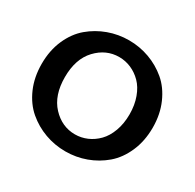

<svg xmlns="http://www.w3.org/2000/svg" viewBox="-125 -671 834 821"><g transform="rotate(30 291.5 -261.0)"><path d="M291 -534.7Q343.3 -534.7 391.6 -517.1Q439.9 -499.5 478.8 -466.6Q517.6 -433.6 541 -380.4Q564.5 -327.1 564.5 -261.2Q564.5 -195.3 541 -141.8Q517.6 -88.4 478.8 -55.2Q439.9 -22 391.6 -4.4Q343.3 13.2 291 13.2Q238.3 13.2 189.9 -4.4Q141.6 -22 102.5 -55.2Q63.5 -88.4 40 -141.8Q16.6 -195.3 16.6 -261.2Q16.6 -327.1 40 -380.4Q63.5 -433.6 102.5 -466.6Q141.6 -499.5 189.9 -517.1Q238.3 -534.7 291 -534.7ZM290 -70.3Q320.8 -70.3 349.1 -82.5Q377.4 -94.7 400.1 -117.9Q422.9 -141.1 436.5 -178.2Q450.2 -215.3 450.2 -261.2Q450.2 -307.1 436.5 -344.2Q422.9 -381.3 400.1 -404.3Q377.4 -427.2 349.1 -439.5Q320.8 -451.7 290 -451.7Q225.6 -451.7 178.2 -401.4Q130.9 -351.1 130.9 -261.2Q130.9 -171.4 178.2 -120.8Q225.6 -70.3 290 -70.3Z"/></g></svg>

Font: Coustard
Style: Regular
Weight: 400
Foundry: vernon adams
Version: Version 1.000